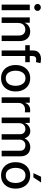

<svg xmlns="http://www.w3.org/2000/svg" viewBox="1416 -2210 807 3678"><g transform="rotate(90 1819.0 -371.5)"><path d="M68.8 0V-539.1H175.8V0ZM122.6 -623.5Q94.7 -623.5 75.2 -642.3Q55.7 -661.1 55.7 -687.5Q55.7 -714.4 75.2 -732.7Q94.7 -751 122.6 -751Q150.4 -751 169.9 -732.7Q189.5 -714.4 189.5 -687.5Q189.5 -661.1 169.9 -642.3Q150.4 -623.5 122.6 -623.5Z M420.4 -317.4V0H313.5V-539.1H416L416.5 -406.7H402.8Q426.8 -479 472.2 -512.9Q517.6 -546.9 582 -546.9Q637.2 -546.9 679 -523.4Q720.7 -500 744.1 -454.3Q767.6 -408.7 767.6 -341.3V0H661.1V-328.1Q661.1 -387.7 630.6 -420.7Q600.1 -453.6 546.9 -453.6Q510.7 -453.6 481.9 -438Q453.1 -422.4 436.8 -392.1Q420.4 -361.8 420.4 -317.4Z M1171.9 -539.1V-452.1H846.2V-539.1ZM947.3 0V-606.4Q947.3 -655.3 968.8 -688Q990.2 -720.7 1026.4 -737.3Q1062.5 -753.9 1106.4 -753.9Q1135.7 -753.9 1158 -750Q1180.2 -746.1 1189.9 -742.7L1170.4 -656.2Q1163.6 -658.2 1151.1 -660.2Q1138.7 -662.1 1123 -662.1Q1086.4 -662.1 1070.1 -644.3Q1053.7 -626.5 1053.7 -591.3V0Z M1479 11.2Q1402.8 11.2 1345.9 -23.7Q1289.1 -58.6 1257.6 -121.3Q1226.1 -184.1 1226.1 -267.1Q1226.1 -351.1 1257.6 -414.1Q1289.1 -477.1 1345.9 -512Q1402.8 -546.9 1479 -546.9Q1555.7 -546.9 1612.5 -512Q1669.4 -477.1 1700.9 -414.1Q1732.4 -351.1 1732.4 -267.1Q1732.4 -184.1 1700.9 -121.3Q1669.4 -58.6 1612.5 -23.7Q1555.7 11.2 1479 11.2ZM1479 -79.1Q1527.3 -79.1 1559.8 -104.2Q1592.3 -129.4 1608.4 -172.1Q1624.5 -214.8 1624.5 -267.1Q1624.5 -320.3 1608.4 -363Q1592.3 -405.8 1559.8 -431.2Q1527.3 -456.5 1479 -456.5Q1430.7 -456.5 1398.7 -431.2Q1366.7 -405.8 1350.6 -363Q1334.5 -320.3 1334.5 -267.1Q1334.5 -214.8 1350.6 -172.1Q1366.7 -129.4 1398.7 -104.2Q1430.7 -79.1 1479 -79.1Z M1845.2 0V-539.1H1948.2V-452.6H1953.1Q1968.3 -496.6 2004.2 -521.5Q2040 -546.4 2088.4 -546.4Q2099.1 -546.4 2111.6 -545.7Q2124 -544.9 2132.3 -543.9V-442.9Q2126.5 -444.3 2110.1 -446.3Q2093.8 -448.2 2076.2 -448.2Q2041 -448.2 2012.7 -433.1Q1984.4 -418 1968.3 -390.4Q1952.1 -362.8 1952.1 -325.7V0Z M2231.9 0V-539.1H2334L2335.9 -416.5H2327.6Q2339.8 -461.4 2364.3 -490.5Q2388.7 -519.5 2421.4 -534.2Q2454.1 -548.8 2489.7 -548.8Q2548.8 -548.8 2586.9 -512.5Q2625 -476.1 2637.2 -413.6H2623Q2633.8 -456.1 2659.7 -486.3Q2685.5 -516.6 2722.4 -532.7Q2759.3 -548.8 2802.2 -548.8Q2850.1 -548.8 2889.4 -527.8Q2928.7 -506.8 2951.7 -465.3Q2974.6 -423.8 2974.6 -361.8V0H2868.2V-351.1Q2868.2 -406.2 2837.6 -430.7Q2807.1 -455.1 2765.1 -455.1Q2731.4 -455.1 2706.8 -440.9Q2682.1 -426.8 2668.9 -401.6Q2655.8 -376.5 2655.8 -343.8V0H2550.8V-358.4Q2550.8 -402.3 2522.7 -428.7Q2494.6 -455.1 2450.7 -455.1Q2420.9 -455.1 2395.3 -441.2Q2369.6 -427.2 2354.2 -400.1Q2338.9 -373 2338.9 -333V0Z M3340.3 11.2Q3264.2 11.2 3207.3 -23.7Q3150.4 -58.6 3118.9 -121.3Q3087.4 -184.1 3087.4 -267.1Q3087.4 -351.1 3118.9 -414.1Q3150.4 -477.1 3207.3 -512Q3264.2 -546.9 3340.3 -546.9Q3417 -546.9 3473.9 -512Q3530.8 -477.1 3562.3 -414.1Q3593.8 -351.1 3593.8 -267.1Q3593.8 -184.1 3562.3 -121.3Q3530.8 -58.6 3473.9 -23.7Q3417 11.2 3340.3 11.2ZM3340.3 -79.1Q3388.7 -79.1 3421.1 -104.2Q3453.6 -129.4 3469.7 -172.1Q3485.8 -214.8 3485.8 -267.1Q3485.8 -320.3 3469.7 -363Q3453.6 -405.8 3421.1 -431.2Q3388.7 -456.5 3340.3 -456.5Q3292 -456.5 3260 -431.2Q3228 -405.8 3211.9 -363Q3195.8 -320.3 3195.8 -267.1Q3195.8 -214.8 3211.9 -172.1Q3228 -129.4 3260 -104.2Q3292 -79.1 3340.3 -79.1ZM3296.9 -608.4 3366.2 -755.4H3476.6L3378.4 -608.4Z"/></g></svg>

Font: Inter 18pt Medium
Style: Regular
Weight: 500
Designer: Rasmus Andersson
Foundry: rsms
Version: Version 4.001;git-66647c0bb